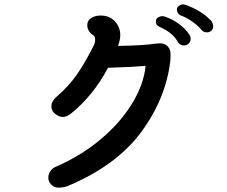

<svg xmlns="http://www.w3.org/2000/svg" viewBox="-20 -865 1040 878"><path d="M760 -617Q760 -598 759 -588Q739 -415 626 -261.5Q513 -108 289 -14Q272 -7 245 -7Q229 -7 215 -20.5Q201 -34 201 -52Q201 -69 210.5 -82.5Q220 -96 234 -102Q348 -151 438 -226Q528 -301 582.5 -389Q637 -477 646 -564Q577 -558 474 -555Q406 -427 304 -345Q298 -340 287 -335Q276 -330 269 -330Q250 -330 232.5 -344Q215 -358 215 -378Q215 -402 238 -422Q293 -469 331.5 -524Q370 -579 409 -658Q415 -669 415 -684Q415 -702 403 -706Q392 -714 385.5 -725.5Q379 -737 379 -750Q379 -771 397 -782.5Q415 -794 440 -794Q480 -794 505 -768Q530 -742 530 -703Q530 -684 520 -656V-655Q637 -657 687 -665Q707 -667 711 -667Q734 -667 747 -653Q760 -639 760 -617ZM901 -729Q884 -749 859 -766.5Q834 -784 812 -792Q789 -800 789 -822Q789 -831 797 -837.5Q805 -844 816 -845Q822 -845 825 -844Q859 -833 892 -813Q925 -793 947 -768Q953 -760 955 -747Q955 -732 946.5 -724.5Q938 -717 926 -717Q910 -717 901 -729ZM792 -675Q771 -714 716 -739Q704 -744 698.5 -750Q693 -756 693 -769Q693 -779 702.5 -785Q712 -791 723 -791Q731 -791 737 -788Q771 -776 800 -754.5Q829 -733 847 -705Q852 -697 852 -688Q852 -675 843 -666Q834 -657 820 -657Q812 -657 804 -662Q796 -667 792 -675Z"/></svg>

Font: Tsukimi Rounded SemiBold
Style: Regular
Weight: 600
Designer: Takashi Funayama
Foundry: Takashi Funayama
Version: Version 1.032; ttfautohint (v1.8.3)